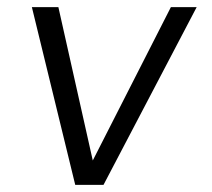

<svg xmlns="http://www.w3.org/2000/svg" viewBox="-20 -516 592 536"><path d="M190 0 69 -496H143L239 -68L457 -496H529L269 0Z"/></svg>

Font: Host Grotesk Light
Style: Italic
Weight: 300
Italic angle: -8°
Designer: Doğukan Karapınar based on Poppins by Indian Type Foundry, Jonny Pinhorn
Foundry: Element Type
Version: Version 1.001; ttfautohint (v1.8.4.7-5d5b)